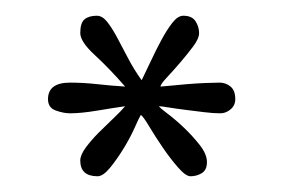

<svg xmlns="http://www.w3.org/2000/svg" viewBox="-20 -841 361 244"><path d="M213 -821Q224 -821 228.5 -814Q233 -807 233 -799Q233 -792 225.5 -782Q218 -772 209 -761.5Q200 -751 192 -742.5Q184 -734 184 -731Q186 -731 195.5 -732Q205 -733 217 -734Q229 -735 240.5 -735.5Q252 -736 259 -736Q267 -736 273 -731Q279 -726 279 -715Q279 -707 273 -702Q267 -697 260 -697Q251 -697 239 -698.5Q227 -700 215 -701.5Q203 -703 194 -704.5Q185 -706 182 -706Q183 -704 193 -696.5Q203 -689 214 -678.5Q225 -668 234 -656.5Q243 -645 243 -635Q243 -625 236.5 -621Q230 -617 222 -617Q216 -617 206 -628.5Q196 -640 186.5 -654Q177 -668 169.5 -680.5Q162 -693 159 -695Q157 -692 151.5 -679.5Q146 -667 137.5 -653Q129 -639 120 -628Q111 -617 104 -617Q82 -617 82 -637Q82 -644 89 -653.5Q96 -663 105.5 -672.5Q115 -682 124.5 -691Q134 -700 139 -706Q125 -704 104 -700.5Q83 -697 69 -697Q61 -697 51 -700.5Q41 -704 41 -715Q41 -736 69 -736Q86 -736 104 -734Q122 -732 139 -731Q119 -754 100.5 -771Q82 -788 82 -799Q82 -812 87.5 -816.5Q93 -821 103 -821Q110 -821 116 -813.5Q122 -806 128.5 -794Q135 -782 142.5 -767.5Q150 -753 160 -739Q165 -749 171.5 -763Q178 -777 185 -790Q192 -803 199 -812Q206 -821 213 -821Z"/></svg>

Font: Life Savers
Style: Regular
Weight: 400
Version: Version 2.001; ttfautohint (v0.93) -l 8 -r 50 -G 200 -x 14 -